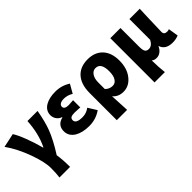

<svg xmlns="http://www.w3.org/2000/svg" viewBox="55 -1373 2366 2366"><g transform="rotate(-45 1237.5 -190.5)"><path d="M209 202Q218 142 218 44Q218 -63 154 -237Q88 -417 -3 -544L88 -563L180 -583Q216 -527 255 -424Q296 -319 327 -201H332Q410 -359 422 -569H598Q571 -412 531 -306Q483 -179 379 -16Q394 74 394 202Z M918 14Q802 14 728 -30Q649 -79 649 -163Q649 -269 758 -296V-301Q717 -314 693 -350Q672 -382 672 -419Q672 -500 747 -544Q814 -583 920 -583Q1029 -583 1118 -525L1053 -411Q998 -447 930 -447Q892 -447 869 -432.5Q846 -418 846 -394Q846 -348 920 -348Q939 -348 985 -352Q996 -353 1001 -353V-227Q993 -227 977 -229Q926 -232 902 -232Q860 -232 841.5 -220Q823 -208 823 -181Q823 -122 936 -122Q1004 -122 1059 -164L1129 -52Q1037 14 918 14Z M1208 202V-34V-270Q1208 -426 1286 -508Q1358 -583 1483 -583Q1608 -583 1679.5 -507Q1751 -431 1751 -294Q1751 -154 1678 -67Q1611 14 1515 14Q1426 14 1375 -48Q1380 38 1388 202ZM1472 -132Q1514 -132 1540 -169Q1569 -209 1569 -291Q1569 -438 1476 -438Q1431 -438 1403 -396.5Q1375 -355 1375 -287V-174Q1415 -132 1472 -132Z M1866 202V-183V-569H2043V-239Q2043 -182 2059 -159Q2074 -138 2109 -138Q2163 -138 2199 -208V-569H2379Q2378 -520 2373 -413Q2366 -235 2366 -178Q2366 -130 2419 -130Q2438 -130 2455 -137L2476 -6Q2431 14 2373 14Q2249 14 2219 -79H2216Q2197 -37 2166 -14.5Q2135 8 2099 8Q2055 8 2033 -15Q2034 102 2046 202Z"/></g></svg>

Font: GenSekiGothic TW H
Style: Regular
Weight: 900
Version: Version 1.501;PS 1;hotconv 16.6.51;makeotf.lib2.5.65220